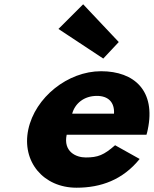

<svg xmlns="http://www.w3.org/2000/svg" viewBox="-20 -860 717 895"><path d="M367.6 -840 252.4 -725 461.4 -587 533.6 -664ZM662.8 -232C665 -238 667.4 -249 668.8 -256C706.7 -436 607 -528 451 -528C296 -528 143.4 -406 111.8 -256C80.5 -107 181.8 15 336.8 15C450.8 15 552.6 -22 631 -119L516.5 -183C463.8 -137 436.5 -126 379.5 -126C334.5 -126 274.2 -153 290.8 -232ZM316.4 -330C329.3 -377 370.8 -413 431.8 -413C483.8 -413 514.7 -384 511.4 -330Z"/></svg>

Font: Hussar
Style: BdOblTwo
Weight: 700
Foundry: Cannot Into Space Fonts
Version: Version 2.00